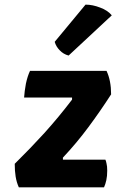

<svg xmlns="http://www.w3.org/2000/svg" viewBox="-20 -801 498 821"><path d="M455.1 -397.5Q455.1 -426.8 450.2 -452.1Q445.3 -477.5 435.5 -498Q327.1 -498 108.4 -498Q97.7 -475.6 90.8 -443.4Q85 -412.1 83 -383.8Q151.4 -383.8 288.1 -383.8Q288.1 -381.8 288.1 -375Q232.4 -301.8 170.9 -233.4Q109.4 -166 43 -100.6Q43 -69.3 46.9 -45.9Q50.8 -21.5 60.5 0Q182.6 0 424.8 0Q430.7 -12.7 434.6 -30.3Q438.5 -47.9 438.5 -71.3Q438.5 -90.8 435.5 -101.6Q433.6 -112.3 430.7 -118.2Q370.1 -118.2 249 -118.2Q249 -120.1 249 -127Q308.6 -190.4 358.4 -257.8Q409.2 -326.2 455.1 -397.5ZM458 -735.4Q440.4 -756.8 408.2 -768.6Q376 -781.2 345.7 -781.2Q301.8 -727.5 213.9 -622.1Q219.7 -601.6 235.4 -585.9Q251 -569.3 273.4 -563.5Q335 -620.1 458 -735.4Z"/></svg>

Font: cl
Style: Bold Italic
Weight: 400
Designer: Mitja Miklavcic
Version: Version 7.504; 2011; Build 1022